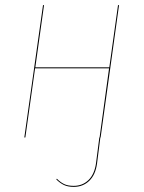

<svg xmlns="http://www.w3.org/2000/svg" viewBox="-20 -537 561 750"><path d="M406 -270H117L79 0H75L148 -517H152L118 -274H407L441 -517H445L373 0H369ZM200 164 202 161Q216 175 230.5 182Q245 189 268 189Q302 189 325.5 166.5Q349 144 355 101L368 0H372L359 102Q353 146 328.5 169.5Q304 193 268 193Q245 193 229.5 185.5Q214 178 200 164Z"/></svg>

Font: Fira Sans Condensed Four
Style: Italic
Weight: 100
Width: 3
Italic angle: -8°
Designer: bBox Type GmbH & Carrois Corporate GbR & Edenspiekermann AG
Foundry: bBox Type GmbH & Carrois Corporate GbR & Edenspiekermann AG
Version: Version 4.301